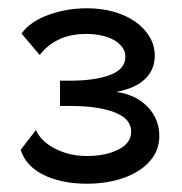

<svg xmlns="http://www.w3.org/2000/svg" viewBox="-20 -833 440 464"><path d="M191 -389Q128 -389 85 -410.5Q42 -432 30 -471L67 -519Q70 -510 79.5 -499Q89 -488 104.5 -478.5Q120 -469 141.5 -462.5Q163 -456 190 -456Q235 -456 266 -471.5Q297 -487 297 -515Q297 -546 257 -561.5Q217 -577 148 -577H125V-638H148Q210 -638 246.5 -652Q283 -666 283 -696Q283 -709 275 -719.5Q267 -730 254 -737Q241 -744 224 -747.5Q207 -751 190 -751Q149 -751 121 -737Q93 -723 76 -700L32 -752Q53 -781 97 -797Q141 -813 190 -813Q225 -813 255 -804.5Q285 -796 307 -780.5Q329 -765 341.5 -744Q354 -723 354 -699Q354 -664 330 -641.5Q306 -619 261 -611Q309 -604 337 -574.5Q365 -545 365 -505Q365 -476 350.5 -454.5Q336 -433 312 -418.5Q288 -404 256.5 -396.5Q225 -389 191 -389Z"/></svg>

Font: IngvarSans
Style: Regular
Weight: 600
Version: Version 3.000